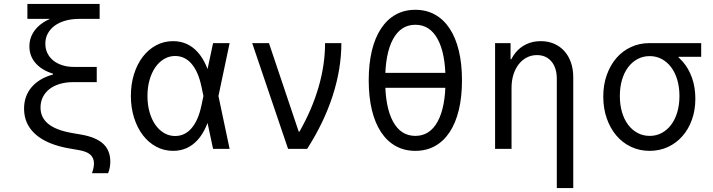

<svg xmlns="http://www.w3.org/2000/svg" viewBox="-20 -760 3640 980"><path d="M119.8 -663.6H488.6V-740H119.8ZM102.8 -205.4Q102.8 -125.4 162.4 -73.4Q222 -21.4 335.8 -2L378.4 5.4Q421.2 12.2 440.4 28.8Q459.6 45.4 459.6 74.6Q459.6 85.6 457 97.7Q454.4 109.8 449.4 124H531.8Q537.4 110.2 540.2 95.3Q543 80.4 543 65.2Q543 7.2 506.1 -26.6Q469.2 -60.4 392 -73.4L349.4 -80.8Q266.6 -95 226.7 -127.4Q186.8 -159.8 186.8 -211.2Q186.8 -240.2 198.7 -264.3Q210.6 -288.4 232.6 -305.5Q254.6 -322.6 285.6 -331.7Q316.6 -340.8 353.8 -340.8H473.8V-418.4H358.2Q325.6 -418.4 298.5 -426.9Q271.4 -435.4 252 -451.1Q232.6 -466.8 222 -488.5Q211.4 -510.2 211.4 -537Q211.4 -565.8 223.8 -588.7Q236.2 -611.6 258.9 -628.6Q281.6 -645.6 313.8 -654.6Q346 -663.6 384.6 -663.6V-690.4Q326.8 -690.4 279.9 -678.5Q233 -666.6 199.8 -644.6Q166.6 -622.6 148.3 -591.8Q130 -561 130 -523.8Q130 -474 161.5 -437.9Q193 -401.8 250.6 -383.8V-379.8Q179.6 -360.2 141.2 -314.9Q102.8 -269.6 102.8 -205.4Z M1025.8 -305V-235L1007.8 -320Q991.8 -395 957.5 -434.6Q923.3 -474.2 873.8 -474.2Q843.3 -474.2 817.4 -458.8Q791.4 -443.4 772.6 -416.1Q753.8 -388.8 743.2 -351.4Q732.6 -314.1 732.6 -269.9Q732.6 -225.8 743.2 -188.2Q753.8 -150.6 772.6 -123.5Q791.4 -96.5 817.4 -81.1Q843.4 -65.8 873.8 -65.8Q923.3 -65.8 957.5 -105.4Q991.8 -145 1007.8 -220ZM1061.2 -210Q1039.4 -101.6 988.9 -45.8Q938.4 10 863.6 10Q817 10 777.5 -11.2Q738 -32.4 709.4 -69.8Q680.7 -107.3 664.4 -158.7Q648 -210.1 648 -270Q648 -330.6 664.1 -381.8Q680.2 -433 709 -470.5Q737.8 -508 777.3 -529Q816.8 -550 863.4 -550Q938.2 -550 988.8 -494.2Q1039.4 -438.4 1061.2 -330L1073.2 -270ZM1024 -401.4H1038L1067.6 -540H1152L1095 -270L1152 0H1067.6L1038 -138.6H1024L1046 -270Z M1450.4 0H1547.6Q1634 -134.6 1678.2 -271.8Q1722.4 -409 1722.4 -540H1639.2Q1639.2 -429.6 1606 -315.2Q1572.8 -200.8 1508.6 -88.4H1504.6L1352.8 -540H1267.2Z M2100 10Q2156 10 2200.1 -14.5Q2244.2 -39 2275 -85.5Q2305.8 -132 2321.9 -198.7Q2338 -265.4 2338 -350Q2338 -434.6 2321.9 -501.3Q2305.8 -568 2275 -614.5Q2244.2 -661 2200.1 -685.5Q2156 -710 2100 -710Q2044 -710 1999.9 -685.5Q1955.8 -661 1925 -614.5Q1894.2 -568 1878.1 -501.3Q1862 -434.6 1862 -350Q1862 -265.4 1878.1 -198.7Q1894.2 -132 1925 -85.5Q1955.8 -39 1999.9 -14.5Q2044 10 2100 10ZM2099.9 -66.4Q2025.6 -66.4 1985.8 -140.1Q1946 -213.7 1946 -350Q1946 -486.2 1985.9 -559.9Q2025.8 -633.6 2100.1 -633.6Q2174.4 -633.6 2214.2 -559.9Q2254 -486.3 2254 -350Q2254 -213.8 2214.1 -140.1Q2174.2 -66.4 2099.9 -66.4ZM1906 -311.8H2294V-388.2H1906Z M2507 0H2591V-312Q2591 -348.6 2600.6 -379.1Q2610.2 -409.6 2627.5 -431.8Q2644.8 -454 2668.6 -466.4Q2692.4 -478.8 2720.4 -478.8Q2767.2 -478.8 2794.6 -446.3Q2822 -413.8 2822 -358V200H2906V-365Q2906 -407 2894.2 -441Q2882.4 -475 2860.6 -499.2Q2838.8 -523.4 2808.2 -536.7Q2777.6 -550 2740 -550Q2699.8 -550 2667 -534.6Q2634.2 -519.2 2611.2 -490.9Q2588.2 -462.6 2575.5 -422.3Q2562.8 -382 2562.8 -332L2594 -457.6H2586V-540H2507Z M3296.2 -66.4Q3262.6 -66.4 3234.5 -81.3Q3206.4 -96.2 3186.1 -123.2Q3165.8 -150.2 3154.8 -187.6Q3143.8 -225 3143.8 -270Q3143.8 -315 3154.8 -352.4Q3165.8 -389.8 3186.1 -416.8Q3206.4 -443.8 3234.4 -458.7Q3262.4 -473.6 3296.2 -473.6Q3329.8 -473.6 3357.6 -458.7Q3385.4 -443.8 3405.7 -416.8Q3426 -389.8 3437 -352.4Q3448 -315 3448 -270Q3448 -225 3437 -187.6Q3426 -150.2 3405.7 -123.2Q3385.4 -96.2 3357.6 -81.3Q3329.8 -66.4 3296.2 -66.4ZM3295.9 10Q3346.5 10 3389.1 -9.7Q3431.6 -29.4 3463 -64.9Q3494.4 -100.4 3511.8 -149.3Q3529.2 -198.1 3529.2 -256.4Q3529.2 -314.4 3512 -363Q3494.8 -411.7 3463.4 -447Q3432 -482.4 3389.1 -502.2Q3346.2 -522 3295 -522L3443.4 -456V-470H3559V-540H3295Q3244.2 -540 3200.7 -519.9Q3157.2 -499.8 3126.1 -463.6Q3094.9 -427.5 3077.1 -377.4Q3059.2 -327.4 3059.2 -267.1Q3059.2 -206.7 3076.9 -156Q3094.6 -105.2 3125.9 -68.3Q3157.1 -31.4 3200.7 -10.7Q3244.2 10 3295.9 10Z"/></svg>

Font: CommitMonoV143 ExtLt
Style: Regular
Weight: 200
Monospace: yes
Designer: Eigil Nikolajsen
Foundry: Eigil Nikolajsen
Version: Version 1.143